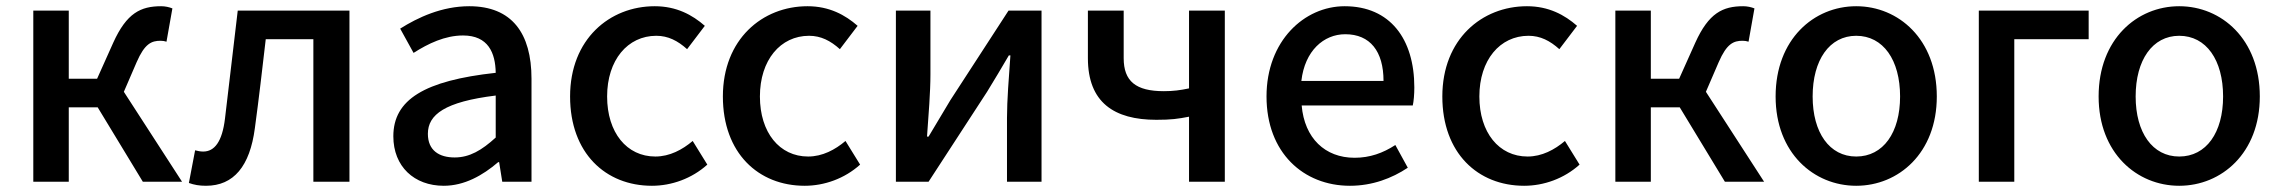

<svg xmlns="http://www.w3.org/2000/svg" viewBox="-20 -584 7330 617"><path d="M378 -289 419 -384C445 -444 467 -453 496 -453C504 -453 508 -452 515 -450L534 -557C524 -561 511 -564 498 -564C432 -564 387 -542 344 -447L292 -331H201V-550H87V0H201V-239H294L439 0H565Z M642 13C731 13 783 -50 799 -172C812 -267 823 -364 834 -458H987V0H1103V-550H744C730 -434 717 -318 703 -203C694 -128 669 -97 633 -97C623 -97 615 -99 607 -101L587 4C604 10 620 13 642 13Z M1406 13C1472 13 1531 -20 1581 -63H1584L1594 0H1688V-331C1688 -477 1625 -564 1488 -564C1400 -564 1323 -528 1266 -492L1309 -414C1356 -444 1410 -470 1468 -470C1549 -470 1572 -414 1573 -350C1344 -325 1244 -264 1244 -146C1244 -49 1311 13 1406 13ZM1441 -78C1392 -78 1355 -100 1355 -154C1355 -216 1410 -257 1573 -277V-142C1528 -101 1489 -78 1441 -78Z M2075 13C2138 13 2203 -10 2253 -55L2206 -131C2173 -103 2132 -81 2086 -81C1994 -81 1931 -158 1931 -274C1931 -391 1997 -469 2089 -469C2127 -469 2158 -453 2188 -426L2245 -501C2205 -536 2154 -564 2084 -564C1939 -564 1812 -458 1812 -274C1812 -92 1926 13 2075 13Z M2566 13C2629 13 2694 -10 2744 -55L2697 -131C2664 -103 2623 -81 2577 -81C2485 -81 2422 -158 2422 -274C2422 -391 2488 -469 2580 -469C2618 -469 2649 -453 2679 -426L2736 -501C2696 -536 2645 -564 2575 -564C2430 -564 2303 -458 2303 -274C2303 -92 2417 13 2566 13Z M2859 0H2964L3152 -289C3172 -321 3202 -372 3222 -406H3227C3222 -335 3216 -262 3216 -205V0H3327V-550H3221L3034 -262C3015 -229 2983 -178 2964 -145H2959C2964 -215 2970 -288 2970 -345V-550H2859Z M3801 0H3916V-550H3801V-300C3773 -294 3750 -291 3720 -291C3630 -291 3591 -323 3591 -397V-550H3476V-397C3476 -255 3560 -199 3696 -199C3744 -199 3765 -202 3801 -209Z M4318 13C4390 13 4453 -11 4504 -45L4464 -118C4424 -92 4382 -77 4333 -77C4238 -77 4172 -140 4163 -245H4520C4523 -258 4525 -281 4525 -303C4525 -459 4447 -564 4301 -564C4172 -564 4050 -453 4050 -274C4050 -93 4169 13 4318 13ZM4162 -324C4173 -421 4234 -474 4303 -474C4383 -474 4426 -419 4426 -324Z M4878 13C4941 13 5006 -10 5056 -55L5009 -131C4976 -103 4935 -81 4889 -81C4797 -81 4734 -158 4734 -274C4734 -391 4800 -469 4892 -469C4930 -469 4961 -453 4991 -426L5048 -501C5008 -536 4957 -564 4887 -564C4742 -564 4615 -458 4615 -274C4615 -92 4729 13 4878 13Z M5462 -289 5503 -384C5529 -444 5551 -453 5580 -453C5588 -453 5592 -452 5599 -450L5618 -557C5608 -561 5595 -564 5582 -564C5516 -564 5471 -542 5428 -447L5376 -331H5285V-550H5171V0H5285V-239H5378L5523 0H5649Z M5945 13C6081 13 6204 -92 6204 -274C6204 -458 6081 -564 5945 -564C5809 -564 5686 -458 5686 -274C5686 -92 5809 13 5945 13ZM5945 -81C5859 -81 5805 -158 5805 -274C5805 -391 5859 -469 5945 -469C6032 -469 6086 -391 6086 -274C6086 -158 6032 -81 5945 -81Z M6339 0H6453V-458H6692V-550H6339Z M6983 13C7119 13 7242 -92 7242 -274C7242 -458 7119 -564 6983 -564C6847 -564 6724 -458 6724 -274C6724 -92 6847 13 6983 13ZM6983 -81C6897 -81 6843 -158 6843 -274C6843 -391 6897 -469 6983 -469C7070 -469 7124 -391 7124 -274C7124 -158 7070 -81 6983 -81Z"/></svg>

Font: Noto Sans Japanese Medium
Style: Regular
Weight: 500
Designer: Ryoko NISHIZUKA (kana & ideographs); Paul D. Hunt (Latin, Greek & Cyrillic); Wenlong ZHANG (bopomofo); Sandoll Communica
Foundry: Adobe Systems Incorporated
Version: Version 1.000;PS 1;hotconv 1.0.78;makeotf.lib2.5.61930